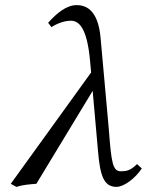

<svg xmlns="http://www.w3.org/2000/svg" viewBox="-20 -718 574 750"><path d="M534 -60 515 -77C489 -51 473 -49 452 -49C420 -49 415 -82 405 -214L373 -569C363 -687 309 -698 279 -698C240 -698 202 -667 168 -629L181 -612C204 -627 232 -637 257 -637C285 -637 320 -616 332 -478L336 -435L22 0L44 12C68 4 95 2 122 0L342 -363L363 -126C371 -33 385 12 435 12C464 12 508 -21 534 -60Z"/></svg>

Font: Libertinus Sans
Style: Italic
Weight: 400
Italic angle: -12°
Designer: Philipp H. Poll, Khaled Hosny
Foundry: Caleb Maclennan
Version: Version 7.050;RELEASE